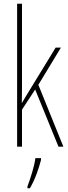

<svg xmlns="http://www.w3.org/2000/svg" viewBox="-20 -780 364 1021"><path d="M97 -361V-760H71V0H97V-197L167 -304L291 0H317L184 -329L304 -527H276L128 -285C116 -266 110 -255 97 -233H96C97 -278 97 -314 97 -361ZM198 71V61H168C164 101 140 175 126 211V221H139C166 176 186 117 198 71Z"/></svg>

Font: Noto Sans Malayalam ExtraCondensed Thin
Style: Regular
Weight: 100
Width: 2
Designer: Jelle Bosma - Monotype Design Team
Foundry: Monotype Imaging Inc.
Version: Version 2.104